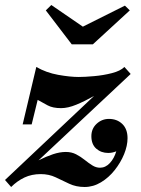

<svg xmlns="http://www.w3.org/2000/svg" viewBox="-45 -737 564 767"><path d="M286 -630.5 454 -714.5 473.5 -695.5 326 -560H241.5L138 -695.5L160 -717ZM45.5 -240 100 -469.5Q140 -446.5 187.5 -438Q235 -429.5 269.5 -429.5Q293.5 -429.5 330.5 -432.8Q367.5 -436 401.8 -444.8Q436 -453.5 452 -469.5L477 -441.5L109 -96.5Q140 -112 167 -121Q194 -130 218 -130Q241 -130 259.2 -120.5Q277.5 -111 293 -98.5Q308.5 -86 323.5 -76.5Q338.5 -67 354.5 -67Q376.5 -67 393.8 -85.5Q411 -104 419.5 -132.5Q403.5 -126 387.5 -126Q359 -126 339.5 -143.2Q320 -160.5 320 -193Q320 -223 341 -242.5Q362 -262 390 -262Q422.5 -262 443.5 -241.8Q464.5 -221.5 464.5 -185Q464.5 -155 450.8 -121.2Q437 -87.5 413.2 -57.5Q389.5 -27.5 358.5 -8.8Q327.5 10 293 10Q259 10 231.5 -3Q204 -16 177.2 -28.8Q150.5 -41.5 117.5 -41.5Q81.5 -41.5 52.5 -27.8Q23.5 -14 -0.5 10L-25 -18L330.5 -353.5Q293 -332.5 259.8 -318.8Q226.5 -305 199 -305Q166 -305 145.5 -316Q125 -327 105.5 -338L81.5 -240Z"/></svg>

Font: Bodoni* 06pt
Style: Bold Italic
Weight: 700
Italic angle: -13°
Version: Version 2.3